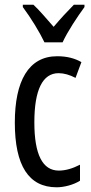

<svg xmlns="http://www.w3.org/2000/svg" viewBox="-20 -786 387 816"><path d="M169 -606H246C267 -652 309 -715 339 -756V-766H294C260 -731 242 -712 208 -672C178 -706 147 -743 122 -766H77V-756C112 -709 148 -650 169 -606ZM221 10C251 10 292 0 320 -18V-86C289 -70 259 -61 230 -61C161 -61 126 -129 126 -266C126 -404 161 -475 229 -475C252 -475 276 -468 301 -455L326 -522C298 -538 265 -547 223 -547C101 -547 43 -441 43 -265C43 -82 102 10 221 10Z"/></svg>

Font: Noto Sans Gujarati ExtraCondensed
Style: Regular
Weight: 400
Width: 2
Designer: Jelle Bosma - Monotype Design Team, Universal Thirst
Foundry: Monotype Imaging Inc.
Version: Version 2.106